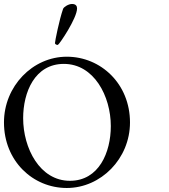

<svg xmlns="http://www.w3.org/2000/svg" viewBox="-102 -937 849 967"><path d="M260.7 -917C243.2 -917 219.7 -902.3 215.8 -892.6C196.3 -836.9 174.8 -728.5 174.8 -719.7C174.8 -714.8 182.6 -710.9 186.5 -710.9H189.5C197.3 -713.9 286.1 -845.7 286.1 -894.5C286.1 -905.3 281.2 -917 260.7 -917ZM219.7 -615.2C371.1 -615.2 456.1 -453.1 456.1 -301.8C456.1 -169.9 396.5 -26.4 250 -26.4C98.6 -26.4 14.6 -190.4 14.6 -341.8C14.6 -472.7 73.2 -615.2 219.7 -615.2ZM-82 -320.3C-82 -127 62.5 9.8 234.4 9.8C406.2 9.8 552.7 -137.7 552.7 -320.3C552.7 -514.6 406.2 -651.4 234.4 -651.4C62.5 -651.4 -82 -502.9 -82 -320.3Z"/></svg>

Font: Crimson
Style: Roman
Weight: 400
Version: Version 0.2